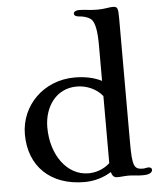

<svg xmlns="http://www.w3.org/2000/svg" viewBox="-57 -881 780 939"><g transform="rotate(-5 333.0 -411.5)"><path d="M49.3 -247.6C49.3 -92.3 151.9 9.8 319.8 9.8C369.1 9.8 415 -4.4 452.1 -27.8C457.5 -6.3 467.8 0 480.5 0C490.7 0 500.5 -0.5 509.3 -1.5C517.6 -2 525.4 -2.9 533.7 -2.9C541.5 -2.9 555.7 -2.4 570.3 -0.5C584.5 1 598.1 1.5 608.4 1.5C644 1.5 653.8 -10.7 653.8 -22C653.8 -28.8 647.5 -34.2 638.2 -34.2C633.3 -34.2 629.4 -33.7 625 -32.7C620.1 -31.7 615.2 -30.8 610.8 -30.8C593.3 -30.8 576.2 -32.7 568.4 -51.8C559.6 -73.7 558.1 -105 558.1 -168.5V-771.5C558.1 -826.2 554.7 -831.5 529.8 -831.5C521 -831.5 511.2 -829.6 500.5 -828.1C487.3 -826.2 472.2 -824.7 455.6 -824.7C438.5 -824.7 420.4 -826.2 408.2 -827.6C394.5 -829.1 381.3 -830.6 367.7 -830.6C348.1 -830.6 339.4 -823.2 339.4 -815.4C339.4 -803.7 352.1 -800.3 364.7 -799.3C394.5 -796.9 416 -787.1 425.8 -775.9C440.9 -757.3 448.2 -716.8 448.2 -650.4V-475.6C412.6 -493.7 368.7 -503.9 314.9 -503.9C163.6 -503.9 49.3 -389.2 49.3 -247.6ZM161.6 -272C161.6 -371.6 219.7 -459 322.3 -459C367.2 -459 418 -439.9 448.2 -400.9V-71.8C417.5 -43.5 378.9 -30.8 341.8 -31.2C238.3 -31.7 161.6 -136.2 161.6 -272Z"/></g></svg>

Font: Stoke
Style: Light
Weight: 300
Designer: Nicole Fally
Foundry: Nicole Fally
Version: Version 1.001